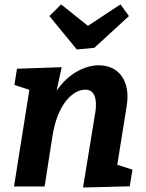

<svg xmlns="http://www.w3.org/2000/svg" viewBox="-20 -841 657 866"><path d="M354.5 4.7 409.1 -329.6Q414.7 -361.5 411.9 -385.5Q409.1 -409.4 397.8 -423.1Q386.6 -436.7 364.1 -436.7Q343.1 -436.7 320.5 -423.8Q297.8 -411 277.4 -385.3Q256.9 -359.6 241 -320.1Q225.2 -280.5 216.6 -227.2L181.2 0H43.2L123.2 -503.4L172.1 -416.3L45 -457.9L56.5 -530.9L258.3 -538L221.3 -368.2L177.5 -292.1Q197.9 -381.2 239 -437.2Q280.1 -493.2 329.6 -519.8Q379 -546.4 424.1 -546.4Q471.4 -546.4 502.9 -523.5Q534.5 -500.5 547.5 -459.1Q560.5 -417.6 551.2 -361.4L505.1 -73.6L445.5 -118.4L577.4 -75.7L565.2 -0.6ZM523.3 -821.2 561.6 -768.6 405.6 -625.3 326.4 -617.8 202.8 -768.6 255.6 -821.2 420.6 -689.2 325.6 -690.6Z"/></svg>

Font: Bitter Thin
Style: Italic
Weight: 100
Italic angle: -9°
Designer: Sol Matas, and Bitter project Authors
Foundry: Sol Matas
Version: Version 2.002